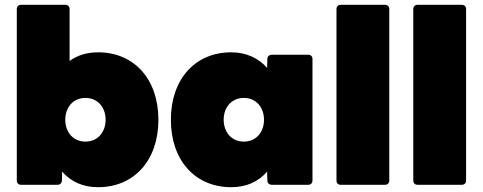

<svg xmlns="http://www.w3.org/2000/svg" viewBox="-20 -770 2012 800"><path d="M389 10C538 10 640 -101 640 -271C640 -441 538 -552 389 -552C343 -552 303 -540 270 -516V-732C270 -743 263 -750 252 -750H68C57 -750 50 -743 50 -732V-18C50 -7 57 0 68 0H219C230 0 238 -7 238 -18L239 -55C276 -12 327 10 389 10ZM336 -180C286 -180 252 -218 252 -271C252 -324 286 -362 336 -362C386 -362 420 -324 420 -271C420 -218 386 -180 336 -180Z M943 10C1005 10 1056 -12 1093 -55L1094 -18C1094 -7 1102 0 1113 0H1264C1275 0 1282 -7 1282 -18V-524C1282 -535 1275 -542 1264 -542H1113C1102 -542 1094 -535 1094 -524L1093 -487C1056 -529 1005 -552 943 -552C794 -552 692 -441 692 -271C692 -101 794 10 943 10ZM996 -180C946 -180 912 -218 912 -271C912 -324 946 -362 996 -362C1046 -362 1080 -324 1080 -271C1080 -218 1046 -180 996 -180Z M1584 0C1595 0 1602 -7 1602 -18V-732C1602 -743 1595 -750 1584 -750H1400C1389 -750 1382 -743 1382 -732V-18C1382 -7 1389 0 1400 0Z M1904 0C1915 0 1922 -7 1922 -18V-732C1922 -743 1915 -750 1904 -750H1720C1709 -750 1702 -743 1702 -732V-18C1702 -7 1709 0 1720 0Z"/></svg>

Font: LINE Seed Sans TH Heavy
Style: Regular
Weight: 900
Designer: Dalton Maag Ltd | Thai characters by Cadson Demak Co.,Ltd.
Foundry: Dalton Maag Ltd
Version: Version 1.003